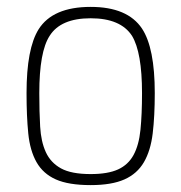

<svg xmlns="http://www.w3.org/2000/svg" viewBox="-20 -529 526 557"><path d="M243 8Q179 8 142 -8.5Q105 -25 86 -58.5Q67 -92 62 -142Q57 -192 57 -259Q57 -388 92 -444Q133 -509 243 -509Q350 -509 392 -446Q429 -390 429 -259Q429 -192 423 -142Q417 -92 397.5 -58.5Q378 -25 341 -8.5Q304 8 243 8ZM243 -24Q293 -24 322.5 -37.5Q352 -51 367.5 -79.5Q383 -108 387.5 -152.5Q392 -197 392 -259Q392 -377 363 -425Q330 -476 243 -476Q156 -476 124 -425Q94 -379 94 -259Q94 -205 96.5 -161.5Q99 -118 113 -87.5Q127 -57 157 -40.5Q187 -24 243 -24Z"/></svg>

Font: Storia Sans Thin
Style: Regular
Weight: 100
Designer: Accademia di Belle Arti di Urbino and others
Foundry: Accademia di Belle Arti di Urbino and others.
Version: Version 60.001;May 25, 2020;FontCreator 12.0.0.2522 64-bit